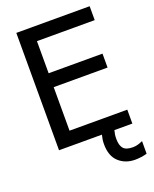

<svg xmlns="http://www.w3.org/2000/svg" viewBox="-168 -820 897 1118"><g transform="rotate(-20 280.5 -261.5)"><path d="M73.8 0V-727.2H528.2V-641H170.3V-442.1H504.1V-355.9H170.3V-86.2H528.2V0H416.9Q413.8 13.8 411.8 23.8Q409.7 33.8 409.7 52.3Q409.7 91.8 425.9 111.3Q442.1 130.8 484.6 130.8Q501 130.8 516.9 126.2Q532.8 121.5 542.1 116.4H546.2V193.3Q528.7 198.5 509 201Q489.2 203.6 472.8 203.6Q412.3 203.6 372.1 166.9Q331.8 130.3 331.8 56.9Q331.8 40.5 333.8 27.7Q335.9 14.9 339.5 0Z"/></g></svg>

Font: Myanmar Handwriting
Style: Regular
Weight: 400
Designer: Khon Soe Zaw Thu
Foundry: PaOh Unicode khonsoezawthu@gmail.com and @hotmail.com
Version: Version 1.30 November 9, 2016